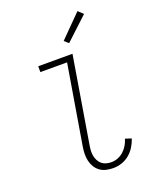

<svg xmlns="http://www.w3.org/2000/svg" viewBox="-175 -1069 950 1175"><g transform="rotate(-20 300.0 -481.0)"><path d="M356 8Q333 8 310.5 3Q288 -2 270 -15Q252 -28 240.5 -47Q229 -66 224 -88Q219 -110 219.5 -133.5Q220 -157 224 -181L310 -697H136V-735H359L266 -174Q263 -157 262 -139.5Q261 -122 264 -106Q267 -90 274.5 -75Q282 -60 294.5 -49.5Q307 -39 323 -34.5Q339 -30 356 -30Q378 -30 399 -38Q420 -46 437 -61.5Q454 -77 465.5 -96.5Q477 -116 483 -137L523 -124Q514 -97 498.5 -72Q483 -47 460.5 -28.5Q438 -10 410.5 -1Q383 8 356 8ZM362 -803 335 -827 477 -970 509 -940Z"/></g></svg>

Font: Iosevka Curly Slab XLtEx
Style: Italic
Weight: 200
Width: 7
Italic angle: -9°
Monospace: yes
Designer: Belleve Invis
Foundry: Belleve Invis
Version: Version 11.1.0; ttfautohint (v1.8.3)